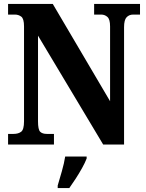

<svg xmlns="http://www.w3.org/2000/svg" viewBox="-20 -734 741 975"><path d="M21 0V-54H49Q73 -54 87.5 -65Q102 -76 102 -118V-600Q102 -639 88 -649.5Q74 -660 56 -660H21V-714H248L539 -220V-600Q539 -636 525.5 -648Q512 -660 494 -660H458V-714H691V-660H656Q636 -660 623 -646.5Q610 -633 610 -596V0H504L173 -553V-118Q173 -76 184 -65Q195 -54 218 -54H254V0ZM273 208Q282 178 294 136Q306 94 311 61H420V71Q412 92 397 119Q382 146 364.5 173Q347 200 332 221H273Z"/></svg>

Font: Noto Serif Thai Condensed ExtraBold
Style: Regular
Weight: 800
Width: 3
Designer: Monotype Design Team
Foundry: Monotype Imaging Inc.
Version: Version 2.002; ttfautohint (v1.8.4.7-5d5b)